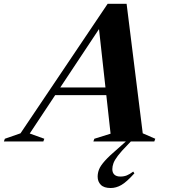

<svg xmlns="http://www.w3.org/2000/svg" viewBox="-101 -728 868 988"><path d="M168 -238.5 180.5 -278H516.5L504 -238.5ZM633.5 -42 698 -14 693 0H379.5L384.5 -14L468 -40L406 -600.5L423.5 -601L52 -41L127 -14L122 0H-81L-76 -14L4.5 -42L453 -708.5H550.5ZM477 142.5Q477 160.5 487.5 170.5Q498 180.5 518.5 180.5Q537 180.5 551.8 174.5Q566.5 168.5 584.5 155L590.5 164Q550 209 523.2 224.2Q496.5 239.5 468.5 239.5Q434 239.5 417.8 223Q401.5 206.5 401.5 181Q401.5 162 408.8 143.5Q416 125 439 99.2Q462 73.5 509 33.5L591 -39.5H610L555 18Q522.5 51 505.5 73.5Q488.5 96 482.8 112Q477 128 477 142.5Z"/></svg>

Font: Newsreader 60pt
Style: Bold Italic
Weight: 700
Italic angle: -17°
Designer: Hugues Gentile
Foundry: Production Type
Version: Version 1.003